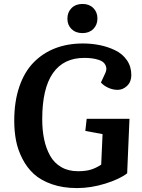

<svg xmlns="http://www.w3.org/2000/svg" viewBox="-20 -934 714 968"><path d="M319.8 -839.8Q319.8 -872.6 340.8 -893.3Q361.8 -914.1 396 -914.1Q429.7 -914.1 450.4 -893.6Q471.2 -873 471.2 -840.8Q471.2 -808.6 450.4 -787.8Q429.7 -767.1 396 -767.1Q361.8 -767.1 340.8 -787.4Q319.8 -807.6 319.8 -839.8ZM632.8 -335 621.1 -60.1Q582 -30.3 510.3 -8.1Q438.5 14.2 368.2 14.2Q296.9 14.2 241.2 -5.4Q185.5 -24.9 150.6 -56.9Q115.7 -88.9 92.8 -133.8Q69.8 -178.7 60.8 -225.6Q51.8 -272.5 51.8 -325.2Q51.8 -421.9 77.4 -496.8Q103 -571.8 149.4 -619.1Q195.8 -666.5 258.5 -690.7Q321.3 -714.8 397.9 -714.8Q441.9 -714.8 482.9 -706.5Q523.9 -698.2 560.8 -680.4Q597.7 -662.6 619.9 -630.4Q642.1 -598.1 642.1 -555.2Q642.1 -521.5 620.8 -501.2Q599.6 -481 573.2 -481Q548.8 -481 525.9 -491.5Q502.9 -502 488.8 -518.1L508.8 -561Q518.6 -580.1 515.6 -594Q512.7 -607.9 503.7 -617.2Q494.6 -626.5 477.8 -632.1Q460.9 -637.7 443.1 -639.9Q425.3 -642.1 404.8 -642.1Q300.3 -642.1 246.6 -564.9Q192.9 -487.8 192.9 -333Q192.9 -277.8 202.4 -232.2Q211.9 -186.5 232.4 -149.4Q252.9 -112.3 288.8 -91.6Q324.7 -70.8 373 -70.8Q413.1 -70.8 439.2 -79.1Q465.3 -87.4 490.2 -104L497.1 -257.8L410.2 -273.9L417 -335Z"/></svg>

Font: Literata Book
Style: Bold Italic
Weight: 700
Italic angle: -3°
Designer: Latin by Veronika Burian and Jose Scaglione. Greek by Irene Vlachou. Cyrillic by Vera Evstafieva
Foundry: TypeTogether
Version: Version 1.003;PS 001.003;hotconv 1.0.88;makeotf.lib2.5.64775